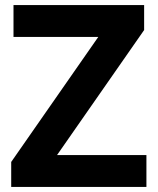

<svg xmlns="http://www.w3.org/2000/svg" viewBox="-20 -734 619 754"><path d="M555 0H24V-98L366 -589H33V-714H546V-616L204 -125H555Z"/></svg>

Font: Noto Sans Nag Mundari
Style: Bold
Weight: 700
Version: Version 1.000